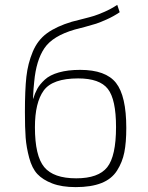

<svg xmlns="http://www.w3.org/2000/svg" viewBox="-20 -754 604 786"><path d="M460 -734 470 -704Q445 -687 417 -674.5Q389 -662 373.5 -657Q358 -652 326.5 -643.5Q295 -635 286 -633Q196 -607 162 -557Q128 -507 120 -419Q117 -395 115 -350H116Q123 -373 133 -391Q143 -409 163.5 -428Q184 -447 221 -457.5Q258 -468 308 -468Q413 -468 455 -414.5Q497 -361 497 -230Q497 -171 489 -130.5Q481 -90 459 -55.5Q437 -21 395 -4.5Q353 12 290 12Q233 12 194 -3Q155 -18 133 -41.5Q111 -65 99.5 -108Q88 -151 85 -190.5Q82 -230 82 -295Q82 -386 88 -440Q94 -494 114 -542Q134 -590 172.5 -618Q211 -646 274 -665Q289 -669 319 -676.5Q349 -684 365 -689Q381 -694 407.5 -705.5Q434 -717 460 -734ZM300 -433Q195 -433 159 -383.5Q123 -334 123 -233Q123 -116 161 -70Q199 -24 292 -24Q383 -24 419 -69.5Q455 -115 455 -234Q455 -347 421.5 -390Q388 -433 300 -433Z"/></svg>

Font: Exo 2.0 Extra Light
Style: Regular
Weight: 250
Designer: Natanael Gama
Version: Version 1.001;PS 001.001;hotconv 1.0.70;makeotf.lib2.5.58329